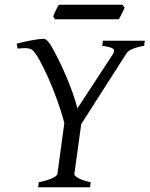

<svg xmlns="http://www.w3.org/2000/svg" viewBox="-20 -786 628 806"><path d="M292 -55C292 -57 292 -56 321 -265L511 -562C519 -573 530 -583 585 -594L588 -615H412L409 -594C440 -589 459 -585 459 -573C459 -568 458 -566 456 -562L305 -331C283 -416 242 -506 210 -566C184 -617 172 -623 163 -623C140 -623 95 -614 50 -603L54 -582C65 -583 75 -584 83 -584C93 -584 107 -583 116 -576C147 -550 221 -386 250 -269L221 -56C220 -48 202 -33 143 -21L140 0H358L361 -21C308 -32 292 -48 292 -55ZM503 -754 494 -766H227C217 -751 203 -717 203 -717L211 -705H479C496 -739 498 -739 503 -754Z"/></svg>

Font: Temporarium
Style: Italic
Weight: 400
Italic angle: -7°
Version: Version 1.1